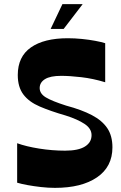

<svg xmlns="http://www.w3.org/2000/svg" viewBox="-20 -897 586 929"><path d="M63 -13V-204Q107 -188 170 -178Q233 -168 295 -168Q359 -168 391 -188Q423 -208 423 -243Q423 -275 389 -297.5Q355 -320 298 -338Q225 -359 172.5 -381.5Q120 -404 93 -440Q66 -476 66 -534Q66 -623 129.5 -667.5Q193 -712 308 -712Q342 -712 376.5 -708.5Q411 -705 440.5 -699.5Q470 -694 489 -688V-499Q430 -517 373.5 -523.5Q317 -530 276 -530Q223 -530 197.5 -514Q172 -498 172 -471Q172 -444 201.5 -426Q231 -408 300 -386Q375 -366 424.5 -340Q474 -314 499 -277Q524 -240 524 -184Q524 -90 449.5 -39Q375 12 246 12Q213 12 178 8Q143 4 113 -1.5Q83 -7 63 -13ZM225 -757 282 -877H380L288 -757Z"/></svg>

Font: Ojuju ExtraLight
Style: Bold
Weight: 700
Version: Version 1.000